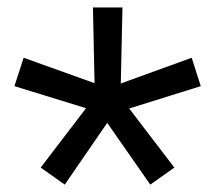

<svg xmlns="http://www.w3.org/2000/svg" viewBox="-20 -720 576 515"><path d="M229.3 -700 233.6 -496.9 43.4 -565.1 18.7 -488.9 210.8 -429.8 89.1 -270.5 153.7 -224.8 267.6 -390.4 383.1 -224.8 447.7 -270.5 326.5 -429 518.5 -488.9 494.2 -565.1 304 -496.1 308.5 -700Z"/></svg>

Font: Overused Grotesk Light
Style: Regular
Weight: 300
Designer: RandomMaerks
Version: Version 0.005